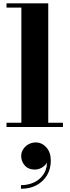

<svg xmlns="http://www.w3.org/2000/svg" viewBox="-20 -770 422 1164"><path d="M272.5 -750V-26H361.5V0H19.5V-26H109.5V-724H19.5V-750ZM107 374.5V352.5Q152 352.5 189 334.5Q226 316.5 247.2 281Q268.5 245.5 265 193H272Q272 208 260.5 223Q249 238 230.5 248Q212 258 191 258Q152 258 130.2 233.2Q108.5 208.5 108.5 176Q108.5 154 120.5 135Q132.5 116 152.8 104.8Q173 93.5 197 93.5Q233.5 93.5 260.8 123.2Q288 153 288 204.5Q288 253 265.5 291.5Q243 330 202.5 352.2Q162 374.5 107 374.5Z"/></svg>

Font: Bodoni Moda 9pt ExtraBold
Style: Regular
Weight: 800
Designer: Owen Earl
Foundry: indestructible type
Version: Version 2.005